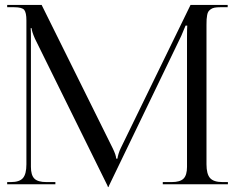

<svg xmlns="http://www.w3.org/2000/svg" viewBox="-20 -739 942 770"><path d="M8.8 0V-8.8H23.9Q58.1 -8.8 72 -24.9Q85.9 -41 85.9 -80.1V-657.2Q85.9 -688 77.4 -699Q68.8 -710 37.1 -710H8.8V-719.2H147L431.2 -146Q445.8 -116.7 445.8 -103H451.2Q451.2 -107.9 455.3 -121.8Q459.5 -135.7 464.8 -146L744.1 -719.2H893.1V-710H862.8Q849.6 -710 840.6 -708.3Q831.5 -706.5 825.4 -702.1Q819.3 -697.8 815.9 -692.9Q812.5 -688 810.8 -678.7Q809.1 -669.4 808.6 -661.4Q808.1 -653.3 808.1 -639.2V-80.1Q808.1 -41 822.5 -24.9Q836.9 -8.8 872.1 -8.8H894V0H632.8V-8.8H668.9Q702.1 -8.8 716.1 -22.7Q730 -36.6 730 -69.8V-591.8Q730 -625 731 -636.2H724.1Q723.6 -635.3 707 -595.2L418 3.9L415 11.2H413.1L410.2 3.9L120.1 -584Q106.9 -614.3 106.9 -626H103Q104 -617.2 104 -591.8V-69.8Q104 -36.6 117.9 -22.7Q131.8 -8.8 166 -8.8H202.1V0Z"/></svg>

Font: FoglihtenNo07calt
Style: Regular
Weight: 500
Designer: gluk (gluksza@wp.pl)
Foundry: gluk (gluksza@wp.pl)
Version: Version 0.844